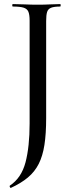

<svg xmlns="http://www.w3.org/2000/svg" viewBox="-20 -645 355 940"><path d="M206 -67Q206 10 197.5 64.5Q189 119 169.5 157.5Q150 196 116.5 224Q83 252 33 275Q31 276 28.5 271Q26 266 28 264Q85 226 105 149.5Q125 73 125 -40V-544Q125 -573 119 -587.5Q113 -602 95.5 -607.5Q78 -613 43 -613Q40 -613 40 -619Q40 -625 43 -625Q70 -625 101 -623.5Q132 -622 164 -622Q198 -622 225.5 -623.5Q253 -625 275 -625Q277 -625 277 -619Q277 -613 275 -613Q245 -613 230 -607Q215 -601 210.5 -586Q206 -571 206 -542Z"/></svg>

Font: Cormorant Medium
Style: Regular
Weight: 500
Designer: Christian Thalmann (Catharsis Fonts)
Foundry: Catharsis Fonts
Version: Version 4.000